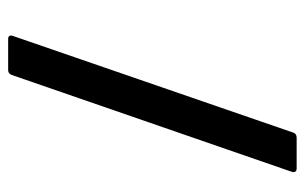

<svg xmlns="http://www.w3.org/2000/svg" viewBox="-157 -583 740 466"><g transform="rotate(-90 213.0 -350.0)"><path d="M111.8 0H37.1Q31.7 0 29.5 -3.2Q27.3 -6.3 28.8 -11.2L264.2 -691.9Q267.6 -700.2 275.9 -700.2H351.1Q362.3 -700.2 358.9 -689L124 -7.8Q121.1 0 111.8 0Z"/></g></svg>

Font: Gruenseis Font Medium
Style: Regular
Weight: 500
Designer: Jeremy Tribby
Foundry: Tribby Type
Version: Version 1.408;Glyphs 3.1.2 (3151)